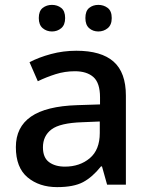

<svg xmlns="http://www.w3.org/2000/svg" viewBox="-20 -757 615 787"><path d="M293 -549Q395 -549 445.5 -504.5Q496 -460 496 -365V0H419L398 -75H394Q359 -31 320.5 -10.5Q282 10 214 10Q141 10 93 -30Q45 -70 45 -154Q45 -236 107 -279Q169 -322 297 -326L390 -329V-358Q390 -417 363 -441Q336 -465 287 -465Q246 -465 208 -453Q170 -441 135 -424L101 -502Q139 -522 189 -535.5Q239 -549 293 -549ZM317 -256Q226 -253 191 -226.5Q156 -200 156 -153Q156 -111 181 -92.5Q206 -74 246 -74Q307 -74 348 -108.5Q389 -143 389 -212V-259ZM139 -683Q139 -712 155 -724.5Q171 -737 193 -737Q215 -737 231 -724.5Q247 -712 247 -683Q247 -655 231 -641.5Q215 -628 193 -628Q171 -628 155 -641.5Q139 -655 139 -683ZM330 -683Q330 -712 345.5 -724.5Q361 -737 383 -737Q405 -737 421.5 -724.5Q438 -712 438 -683Q438 -655 421.5 -641.5Q405 -628 383 -628Q361 -628 345.5 -641.5Q330 -655 330 -683Z"/></svg>

Font: Noto Sans NKo Unjoined Medium
Style: Regular
Weight: 500
Designer: Monotype Design Team
Foundry: Monotype Imaging Inc.
Version: Version 2.004